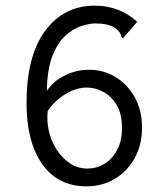

<svg xmlns="http://www.w3.org/2000/svg" viewBox="-20 -650 590 680"><path d="M287 10Q185 10 129.5 -69Q74 -148 74 -284Q74 -452 140 -541Q206 -630 316 -630Q402 -630 466 -573L422 -522L415 -514L410 -519Q409 -527 405 -533.5Q401 -540 388 -551Q373 -560 356 -563.5Q339 -567 318 -567Q296 -567 267 -557.5Q238 -548 210.5 -522.5Q183 -497 165 -450Q147 -403 146 -328Q169 -363 210 -383Q251 -403 295 -403Q346 -403 388.5 -377.5Q431 -352 457 -306Q483 -260 483 -198Q483 -136 456.5 -89Q430 -42 385.5 -16Q341 10 287 10ZM290 -53Q322 -53 349.5 -69.5Q377 -86 394.5 -118Q412 -150 412 -197Q412 -247 393 -278.5Q374 -310 345 -325Q316 -340 288 -340Q249 -340 210.5 -316Q172 -292 149 -257Q145 -222 153 -186.5Q161 -151 180 -121Q199 -91 227 -72Q255 -53 290 -53Z"/></svg>

Font: Inconsolata SemiExpanded
Style: Regular
Weight: 400
Width: 6
Monospace: yes
Designer: Raph Levien, Cyreal, Brenton Simpson
Foundry: Raph Levien, Cyreal, Google
Version: Version 3.000; ttfautohint (v1.8.2.53-6de2)